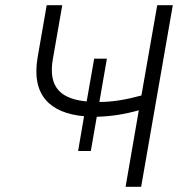

<svg xmlns="http://www.w3.org/2000/svg" viewBox="-20 -720 713 740"><path d="M281 -138H330L353 -270C404 -271 459 -279 515 -295L464 0H524L646 -700H586L525 -352C467 -336 414 -327 363 -327L392 -494H343L314 -329C221 -338 163 -378 184 -494L220 -700H160L125 -499C100 -353 173 -284 304 -272Z"/></svg>

Font: Fixel Display Light
Style: Italic
Weight: 300
Italic angle: -10°
Designer: AlfaBravo + MacPaw
Foundry: Kyrylo Tkachov, Marchela Mozhyna, Serhii Makarenko, Maria Weinstein, Zakhar Kryvoshyya
Version: Version 1.210;Glyphs 3.2 (3217)